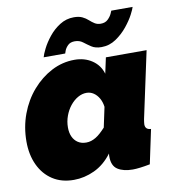

<svg xmlns="http://www.w3.org/2000/svg" viewBox="-83 -804 811 887"><g transform="rotate(-10 323.0 -360.0)"><path d="M193 10Q135 10 93.5 -17Q52 -44 29.5 -92Q7 -140 7 -202Q7 -270 29.5 -330.5Q52 -391 92 -437Q132 -483 183 -509.5Q234 -536 291 -536Q338 -536 373 -512.5Q408 -489 420 -448L436 -522H627L560 -210Q559 -203 558 -197Q557 -191 557 -186Q557 -161 584 -160L550 0Q524 5 503.5 7.5Q483 10 469 10Q425 10 398.5 -7Q372 -24 372 -67Q372 -70 372 -72.5Q372 -75 372.5 -77.5Q373 -80 373 -82Q337 -34 289.5 -12Q242 10 193 10ZM279 -150Q291 -150 302 -153.5Q313 -157 324 -163.5Q335 -170 346.5 -180.5Q358 -191 370 -204L390 -298Q387 -321 377 -338.5Q367 -356 352 -366Q337 -376 319 -376Q298 -376 278 -364.5Q258 -353 242 -333Q226 -313 216.5 -287Q207 -261 207 -233Q207 -208 215.5 -189.5Q224 -171 240 -160.5Q256 -150 279 -150ZM425 -572Q396 -572 378 -584Q360 -596 344.5 -608Q329 -620 307 -620Q286 -620 274.5 -608.5Q263 -597 258.5 -585Q254 -573 254 -572H153Q156 -585 169 -611Q182 -637 204 -664.5Q226 -692 256 -711Q286 -730 322 -730Q346 -730 361.5 -722.5Q377 -715 388.5 -704.5Q400 -694 412 -686.5Q424 -679 440 -679Q461 -679 473.5 -691Q486 -703 492 -716Q498 -729 498 -730H598Q596 -721 583 -696Q570 -671 547 -642.5Q524 -614 493 -593Q462 -572 425 -572Z"/></g></svg>

Font: Raleway Thin Black
Style: Italic
Weight: 900
Italic angle: -12°
Version: Version 4.026